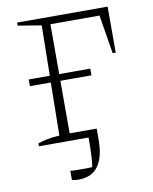

<svg xmlns="http://www.w3.org/2000/svg" viewBox="-92 -714 784 986"><g transform="rotate(-10 299.5 -220.5)"><path d="M238 204Q217 204 203 200V152Q219 154 234.5 154Q250 154 265 154Q278 154 291 154Q304 154 317 153Q321 131 323 94Q325 57 325 0H66V-15Q113 -32 179 -36L183 -312H74V-347H184L188 -609L66 -629V-645H538V-405H522L489 -607H233V-347H395V-312H233V-38H374V17Q374 204 238 204Z"/></g></svg>

Font: Piazzolla ExtraLight
Style: Regular
Weight: 200
Designer: Juan Pablo del Peral
Foundry: Huerta Tipografica
Version: Version 1.330